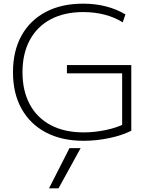

<svg xmlns="http://www.w3.org/2000/svg" viewBox="-20 -760 824 1050"><path d="M300 270H248L360 50H421ZM437 10Q318 10 231.5 -35.5Q145 -81 98 -165Q51 -249 51 -365Q51 -481 97.5 -565Q144 -649 230 -694.5Q316 -740 435 -740Q501 -740 559.5 -725Q618 -710 666 -681L651 -638Q606 -666 551.5 -680Q497 -694 435 -694Q332 -694 257.5 -654.5Q183 -615 143 -541Q103 -467 103 -365Q103 -263 143 -189Q183 -115 258 -75.5Q333 -36 437 -36Q496 -36 556.5 -48.5Q617 -61 661 -83L648 -59V-359H346V-404H698V-45Q646 -19 576 -4.5Q506 10 437 10Z"/></svg>

Font: M PLUS 1 Light
Style: Regular
Weight: 300
Designer: Coji Morishita
Foundry: UNDERFOREST DESIGN
Version: Version 1.001